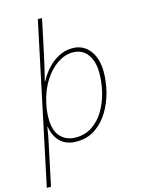

<svg xmlns="http://www.w3.org/2000/svg" viewBox="-162 -840 845 1152"><g transform="rotate(-15 260.0 -264.0)"><path d="M-19 232 191 -760H217L171 -543Q164 -512 154.5 -469.5Q145 -427 135 -389H138Q156 -425 186.5 -459.5Q217 -494 257.5 -516Q298 -538 345 -538Q412 -538 451.5 -487Q491 -436 491 -353Q491 -292 475 -228.5Q459 -165 426 -111Q393 -57 343.5 -23.5Q294 10 227 10Q180 10 149 -9Q118 -28 102 -58Q86 -88 81 -121H79Q74 -87 67 -51.5Q60 -16 53 15L7 232ZM228 -15Q287 -15 331.5 -45Q376 -75 405.5 -125Q435 -175 449.5 -234.5Q464 -294 464 -353Q464 -426 431.5 -469.5Q399 -513 340 -513Q292 -513 245 -481.5Q198 -450 162 -393Q126 -336 110 -262Q103 -230 101 -208Q99 -186 99 -167Q99 -90 135 -52.5Q171 -15 228 -15Z"/></g></svg>

Font: Noto Sans Disp Thin
Style: Italic
Weight: 100
Italic angle: -12°
Designer: Monotype Design Team
Foundry: Monotype Imaging Inc.
Version: Version 2.000;GOOG;noto-source:20170915:90ef993387c0